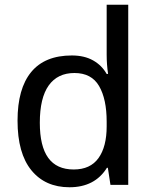

<svg xmlns="http://www.w3.org/2000/svg" viewBox="-20 -780 640 810"><path d="M54 -271Q54 -406 111.5 -476Q169 -546 283 -546Q336 -546 373 -525Q410 -504 430 -468H436Q430 -508 430 -549V-760H521V0H446L435 -72H431Q380 10 273 10Q171 10 112.5 -61.5Q54 -133 54 -271ZM430 -247V-267Q430 -362 398 -417Q366 -472 294 -472Q223 -472 185.5 -419.5Q148 -367 148 -262Q148 -163 183.5 -114Q219 -65 291 -65Q361 -65 395.5 -113Q430 -161 430 -247Z"/></svg>

Font: Noto Sans Mono UI
Style: Regular
Weight: 400
Monospace: yes
Designer: Monotype Design team
Foundry: Monotype Imaging Inc.
Version: Version 1.000